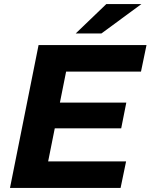

<svg xmlns="http://www.w3.org/2000/svg" viewBox="-20 -921 738 941"><path d="M262 -418H599L574 -292H237ZM216 -130H598L571 0H29L169 -700H698L671 -570H304ZM351 -757 501 -901H673L477 -757Z"/></svg>

Font: Montserrat Thin
Style: Bold Italic
Weight: 700
Italic angle: -11.3°
Version: Version 9.000